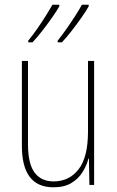

<svg xmlns="http://www.w3.org/2000/svg" viewBox="-20 -786 498 816"><path d="M380 -527V0H360L358 -112H356Q348 -82 330.5 -54Q313 -26 283 -8Q253 10 207 10Q73 10 73 -166V-527H99V-173Q99 -90 127 -52.5Q155 -15 208 -15Q274 -15 314 -66.5Q354 -118 354 -227V-527ZM357 -759Q347 -741 327.5 -713Q308 -685 285 -655.5Q262 -626 243 -606H225V-613Q242 -634 262 -662.5Q282 -691 300 -719Q318 -747 328 -766H357ZM232 -759Q222 -741 202.5 -713Q183 -685 160 -655.5Q137 -626 118 -606H100V-613Q118 -635 138 -663.5Q158 -692 175 -719.5Q192 -747 203 -766H232Z"/></svg>

Font: Noto Sans Telugu Condensed Thin
Style: Regular
Weight: 100
Width: 3
Designer: Jelle Bosma - Monotype Design Team
Foundry: Monotype Imaging Inc.
Version: Version 2.005; ttfautohint (v1.8.4.7-5d5b)